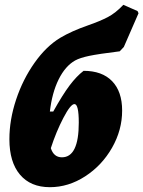

<svg xmlns="http://www.w3.org/2000/svg" viewBox="-20 -765 595 797"><path d="M187 -302H201Q240 -372 269 -410.5Q298 -449 327 -471Q404 -471 445.5 -428Q487 -385 487 -306Q487 -225 445 -151.5Q403 -78 333.5 -33Q264 12 187 12Q107 12 63 -40Q19 -92 19 -187Q19 -268 47 -352Q75 -436 123.5 -504.5Q172 -573 230 -608Q277 -636 346 -660Q395 -677 427.5 -694Q460 -711 492 -745L551 -719L555 -710L494 -570L477 -552Q388 -541 350 -533Q312 -525 292 -514Q251 -491 223.5 -435.5Q196 -380 187 -302ZM191 -150Q203 -112 237 -112Q307 -112 307 -256Q307 -333 289 -333Q273 -333 243 -275.5Q213 -218 191 -150Z"/></svg>

Font: Alegreya Black
Style: Italic
Weight: 900
Italic angle: -7°
Designer: Juan Pablo del Peral
Foundry: Huerta Tipografica
Version: Version 2.007; ttfautohint (v1.6)